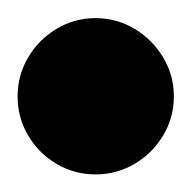

<svg xmlns="http://www.w3.org/2000/svg" viewBox="-57 -938 215 215"><path d="M-37.3 -830Q-37.3 -806.3 -25.5 -786.3Q-13.7 -766.3 6.3 -754.5Q26.3 -742.7 50 -742.7Q73.7 -742.7 93.7 -754.5Q113.7 -766.3 125.7 -786.3Q137.7 -806.3 137.7 -830Q137.7 -853.7 125.7 -873.7Q113.7 -893.7 93.7 -905.7Q73.7 -917.7 50 -917.7Q26.3 -917.7 6.3 -905.7Q-13.7 -893.7 -25.5 -873.7Q-37.3 -853.7 -37.3 -830Z"/></svg>

Font: Linefont Thin
Style: Regular
Weight: 100
Monospace: yes
Version: Version 3.002;gftools[0.9.33]